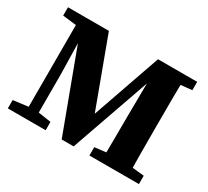

<svg xmlns="http://www.w3.org/2000/svg" viewBox="-132 -864 1159 1072"><g transform="rotate(30 448.0 -328.5)"><path d="M18.4 0H262.3V-53.7L163.6 -68.7H134.9L18.4 -53.7V0ZM27 -603.3 154.9 -588.3H171.3L169.8 -657H27V-603.3ZM114.8 0H179.6V-310.7L172 -657H114.8V0ZM365.6 0H442.7L673.4 -657H607.4L437.5 -170.3H470.8L290.7 -657H120.9L365.6 0ZM544.4 0H863.5V-53.7L718.3 -68.7H672.4L544.4 -53.7V0ZM616.2 0H789.5C786.5 -101.6 786.5 -205.6 786.5 -310V-347C786.5 -450.6 786.5 -554.6 789.5 -657H622.8L619.2 -289.1C618.4 -206.4 619.2 -102.4 616.2 0ZM702.6 -588.3H718.3L859.9 -603.3V-657H702.6V-588.3Z"/></g></svg>

Font: Source Serif Variable
Style: Regular
Weight: 389
Designer: Frank Grießhammer
Foundry: Adobe Systems Incorporated
Version: Version 3.001;hotconv 1.0.111;makeotfexe 2.5.65597